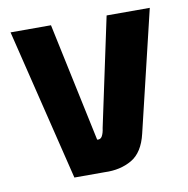

<svg xmlns="http://www.w3.org/2000/svg" viewBox="-63 -560 610 622"><g transform="rotate(-10 242.0 -249.5)"><path d="M144 -499 227 -108Q238 -106 243.5 -116Q249 -126 251 -142L327 -499H469L374 -102Q360 -42 322 -20Q284 2 233 0H133L11 -499Z"/></g></svg>

Font: Panefresco 999wt
Style: Regular
Weight: 900
Version: Version 1.001